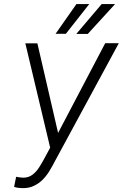

<svg xmlns="http://www.w3.org/2000/svg" viewBox="-20 -927 613 958"><path d="M259.8 -244.6 504.9 -711.4H572.8L253.4 -121.6Q240.7 -96.7 225.8 -72.5Q210.9 -48.3 191.9 -29.5Q172.9 -10.7 148.2 0.7Q123.5 12.2 92.3 11.7Q81.5 11.7 71.3 10.3Q61 8.8 50.3 5.4L60.5 -44.9Q68.8 -43.5 77.9 -42Q86.9 -40.5 95.2 -40.5Q123 -40.5 142.3 -55.4Q161.6 -70.3 175.5 -92.3Q189.5 -114.3 200.7 -135.3ZM166.5 -710.9 275.4 -239.7 280.3 -187 233.4 -177.2 106.4 -710.9ZM360.8 -757.8 487.3 -906.7H554.2L418 -757.8ZM257.3 -758.3 361.3 -906.7H425.3L308.6 -758.3Z"/></svg>

Font: Roboto Condensed Light
Style: Italic
Weight: 300
Italic angle: -12°
Designer: Christian Robertson
Foundry: Google
Version: Version 3.0; 2020